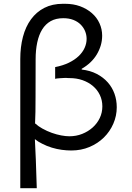

<svg xmlns="http://www.w3.org/2000/svg" viewBox="-20 -786 697 1013"><path d="M202 -28Q181 -38 164 -52Q166 -7 169 56Q172 124 174 207H87V-475Q87 -538 101 -591.5Q115 -645 143.5 -684Q172 -723 214 -744.5Q256 -766 312 -766Q314 -766 317 -766Q320 -766 323 -766Q367 -766 402.5 -753Q438 -740 464.5 -717Q491 -694 505 -663Q519 -632 519 -598Q519 -571 511.5 -546Q504 -521 490.5 -498.5Q477 -476 457 -457Q437 -438 411 -423V-419Q456 -414 490.5 -396Q525 -378 548.5 -351.5Q572 -325 584 -291.5Q596 -258 596 -220Q596 -175 578 -133.5Q560 -92 528 -60.5Q496 -29 452 -10.5Q408 8 356 8Q332 8 306 4.5Q280 1 253.5 -7Q227 -15 202 -28ZM167 -197Q166 -167 165 -135Q183 -119 203 -108Q228 -94 253.5 -85Q279 -76 303 -71.5Q327 -67 346 -67Q382 -67 413.5 -79.5Q445 -92 469 -113.5Q493 -135 506.5 -163.5Q520 -192 520 -225Q520 -257 507 -284.5Q494 -312 470.5 -332Q447 -352 415.5 -363Q384 -374 347 -374Q344 -374 341 -374Q335 -375 328 -375Q324 -375 316.5 -374.5Q309 -374 298.5 -373.5Q288 -373 280.5 -372Q273 -371 271 -370V-432Q312 -440 343 -455Q374 -470 395 -490Q416 -510 426.5 -533.5Q437 -557 437 -581Q437 -602 429 -621.5Q421 -641 405.5 -656.5Q390 -672 367 -681Q344 -690 314 -690Q275 -690 247.5 -674.5Q220 -659 202.5 -630.5Q185 -602 176.5 -562Q168 -522 168 -474Q168 -313 167.5 -273Q167 -233 167 -197Z"/></svg>

Font: Rising Sun
Style: Regular
Weight: 400
Designer: Matt McInerney, Pablo Impallari, Rodrigo Fuenzalida (Raleway font), Stephen Hutchings (Greek), Cristiano Sobral (main ch
Foundry: The Rising Sun Project Authors
Version: Version 4.327; ttfautohint (v1.8.4.7-5d5b-dirty)